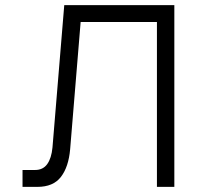

<svg xmlns="http://www.w3.org/2000/svg" viewBox="-20 -730 795 750"><path d="M68 0V-66H117Q148 -66 164.5 -89Q181 -112 185 -154L231 -710H661V0H593V-644H295L254 -147Q248 -78 218 -39Q188 0 126 0Z"/></svg>

Font: Geist Light
Style: Regular
Weight: 400
Designer: Basement.studio, Andrés Briganti, Mateo Zaragoza
Foundry: Basement.studio, Vercel, Andrés Briganti, Guido Ferreyra, Mateo Zaragoza
Version: Version 1.401